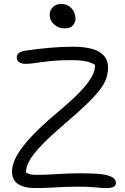

<svg xmlns="http://www.w3.org/2000/svg" viewBox="-20 -947 636 974"><path d="M165 7Q119 7 92 -3Q65 -13 53 -31.5Q41 -50 41 -77Q41 -101 52 -129.5Q63 -158 89 -194Q115 -230 160.5 -276Q206 -322 274 -379Q333 -428 371 -466Q409 -504 430.5 -534Q452 -564 458.5 -589Q465 -614 459 -637L473 -610Q461 -620 445 -627Q429 -634 404.5 -638Q380 -642 342 -642Q282 -642 238.5 -637.5Q195 -633 164 -628Q133 -623 109 -623Q97 -623 87 -626.5Q77 -630 71 -637.5Q65 -645 65 -657Q65 -669 75 -677.5Q85 -686 108 -690Q171 -699 231.5 -704.5Q292 -710 350 -710Q411 -710 450.5 -698Q490 -686 509 -662.5Q528 -639 528 -606Q528 -577 519.5 -550.5Q511 -524 488 -493.5Q465 -463 421.5 -420.5Q378 -378 307 -318Q242 -262 202 -221.5Q162 -181 141 -150.5Q120 -120 114.5 -95Q109 -70 113 -44L93 -92Q104 -76 119.5 -68Q135 -60 162 -60Q216 -60 271.5 -64Q327 -68 389 -68Q453 -68 492 -63.5Q531 -59 549.5 -48Q568 -37 568 -19Q568 -6 556.5 0.5Q545 7 521 7Q498 7 480 5Q462 3 438 1.5Q414 0 373 0Q316 0 263.5 3.5Q211 7 165 7ZM309 -803Q277 -803 254.5 -823Q232 -843 232 -872Q232 -895 248.5 -911Q265 -927 290 -927Q313 -927 329.5 -916Q346 -905 354.5 -887.5Q363 -870 363 -851Q363 -835 350.5 -819Q338 -803 309 -803Z"/></svg>

Font: Shantell Sans Light
Style: Regular
Weight: 300
Designer: Stephen Nixon, Anya Danilova, Shantell Martin
Foundry: Arrow Type
Version: Version 1.011;[c5ecc13dd]